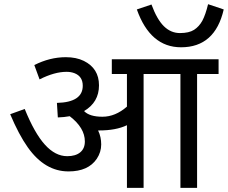

<svg xmlns="http://www.w3.org/2000/svg" viewBox="-20 -909 1102 929"><path d="M302.2 -561.5Q243.7 -561.5 171.4 -524.9L146 -594.2Q221.2 -632.3 298.3 -632.3Q349.1 -632.3 385.7 -614.3Q459 -578.1 459 -496.1Q459 -414.1 386.7 -371.6Q413.1 -344.2 475.6 -344.2Q538.1 -344.2 594.2 -393.1V-550.8H521V-622.1H1037.6V-550.8H933.6V0H853V-550.8H674.8V0H594.2V-303.2Q541.5 -277.8 459 -277.8H454.6Q469.7 -247.1 469.7 -210Q469.7 -172.9 448.2 -140.6Q406.7 -79.6 312 -79.6Q197.3 -79.1 114.3 -196.3Q71.3 -256.8 29.3 -356.4L99.6 -381.8Q147 -264.6 197.3 -209Q247.6 -153.3 305.2 -153.3Q345.7 -153.3 368.2 -171.9Q390.6 -190.4 390.6 -224.6Q390.6 -290.5 317.4 -346.7Q291 -341.8 259.8 -340.8L255.4 -411.1Q380.4 -414.1 380.4 -494.1Q380.4 -539.1 340.8 -554.7Q323.2 -561.5 302.2 -561.5ZM959 -808.6Q974.6 -837.9 986.8 -888.7L1062.5 -863.3Q1020.5 -680.2 856 -680.2Q707 -680.2 642.1 -863.3L712.9 -887.2Q739.3 -815.4 772.9 -782.2Q806.6 -749 850.6 -749Q894.5 -749 918.9 -764.6Q943.4 -780.3 959 -808.6Z"/></svg>

Font: NotoSans
Style: Regular
Weight: 400
Designer: Monotype Design team
Foundry: Monotype Imaging Inc.
Version: Version 1.04